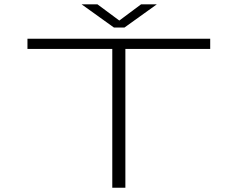

<svg xmlns="http://www.w3.org/2000/svg" viewBox="-20 -882 1140 902"><path d="M507.5 0V-652H109V-700H967.5V-652H569V0ZM363.5 -861.5H438L540.5 -785.5L642.5 -861.5H716.5L564.5 -752.5H515.5Z"/></svg>

Font: Trispace Expanded ExtraLight
Style: Regular
Weight: 200
Width: 7
Designer: Tyler Finck
Foundry: Etcetera Type Company
Version: Version 1.210; ttfautohint (v1.8.3)